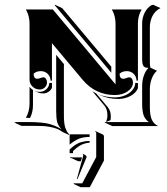

<svg xmlns="http://www.w3.org/2000/svg" viewBox="-20 -508 694 796"><path d="M39.1 0 46.9 -2H91.3Q110.6 -2 122.4 -1.6Q134.3 -1.2 151.4 0.4Q168.5 2 181 5Q193.6 8.1 207.9 13.9Q222.2 19.8 234.9 28.1Q221.2 13.2 217 -2.4Q212.9 -18.1 212.9 -48.8V-280.8L245.8 -241.5L244.9 -239.5V-34.9Q244.9 -21.5 245.2 -13.1Q245.6 -4.6 247.1 5.5Q248.5 15.6 251.2 22.7Q253.9 29.8 257 36Q260 42.2 266.6 48.3L264.6 51L239.3 39.1Q227.3 30.3 217.5 26.4Q202.6 20.8 185.3 17.8Q168 14.9 155.5 14.4Q143.1 13.9 121.3 13.9H69.1ZM87.2 -19.5Q102.5 -46.1 102.5 -78.1V-148.2Q108.4 -140.1 116.7 -135V-71.5Q116.7 -43.5 104.7 -19Q98.6 -19.5 91.3 -19.5ZM87.4 -468.8H199L459 -158.2V-410.2Q459 -441.9 443.8 -468.8H567.1Q551.8 -442.1 551.8 -410.2V-173.8H545.9Q545.9 -190.4 534.2 -201.8Q522.5 -213.1 505.9 -213.1Q487.1 -213.1 475.8 -202.4Q475.8 -181.6 491 -181.4Q496.1 -181.4 503.8 -184.4Q511.5 -187.5 516.6 -187.5Q522.7 -187.5 527 -181.3Q531.2 -175 531.2 -166.3Q531.2 -144.5 509.3 -129.3Q487.3 -114 456.1 -114Q416.3 -114 382.6 -129.9Q348.9 -145.8 323.2 -176.5L195.3 -329.1V-173.8H189.5Q189.5 -190.4 177.7 -201.8Q166 -213.1 149.4 -213.1Q130.6 -213.1 119.4 -202.4Q119.4 -181.6 134.5 -181.4Q139.6 -181.4 147.3 -184.4Q155 -187.5 160.2 -187.5Q166.3 -187.5 170.5 -181.3Q174.8 -175 174.8 -166.3Q174.8 -154.1 165.9 -145.5Q157 -137 144.5 -137Q127.2 -137 114.9 -148.9Q102.5 -160.9 102.5 -178V-410.2Q102.5 -441.9 87.4 -468.8ZM122.3 -131.8V-132.1Q132.8 -127.2 144.5 -127.2Q160.4 -127.2 172 -137.8Q183.6 -148.4 184.6 -164.1H195.3V-144Q190.7 -133.5 180.7 -127.1Q170.7 -120.6 158.7 -120.6Q146.5 -120.6 136.5 -125.2ZM207 -486.3 208 -488.3 238 -474.1 439.5 -233.9 441.4 -231.4V-206.5ZM268.6 48.8H351.6V59.8Q344.7 59.8 340 60.1Q335.2 60.3 325.7 62Q316.2 63.7 308.1 66.9Q300 70.1 289.3 76.4Q278.6 82.8 268.6 91.8ZM268.6 111.8 275.1 106Q286.4 95.7 297.9 89.2Q309.3 82.8 320.1 80.3Q330.8 77.9 337 77.1Q343.3 76.4 351.6 76.4V83.5Q335.4 84.7 320.9 90.8Q306.4 96.9 289.3 112.5L282.7 118.4V127H268.6ZM270 144.8 270.5 142.8Q274.2 144.5 278.3 144.5H320.1L314.9 160.4L308.3 160.6Q304 160.6 300.3 158.7ZM284.2 253.9 286.9 252H321L378.9 143.1V43.9Q378.9 39.1 374.5 36.9L375.2 35.2L405.3 49.1Q410.9 51.8 410.9 57.9V157.7L352.3 268.1H314.2ZM298.6 234.4 325.2 136.7Q325.2 131.3 321.3 128.7Q329.8 132.1 334.5 135.5Q339.1 138.9 339.1 143.3L301.3 234.4ZM363.3 -129.2Q370.8 -124.5 378.7 -120.8L426.8 -63.7Q439.5 -48.6 439.5 -23.4Q439.5 -17.3 438.2 -9.8Q429.2 -6.6 419.9 -2.4Q425.3 -16.6 425.3 -30Q425.3 -55.2 412.6 -70.3ZM386.7 -117.2V-117.4Q419.2 -104.2 456.1 -104.2Q477.1 -104.2 496 -111.6Q514.9 -118.9 527.5 -132.8Q540 -146.7 541 -164.1H551.8V-142.3Q543.7 -122.3 520.6 -110Q497.6 -97.7 470.2 -97.7Q428.7 -97.7 393.3 -114.3ZM414.1 0 415 -2Q587.2 -2 597.4 -2Q590.1 -6.6 584.7 -13.5Q579.3 -20.5 576.4 -27.6Q573.5 -34.7 571.9 -44.1Q570.3 -53.5 569.8 -60.9Q569.3 -68.4 569.3 -78.1V-152.3Q569.3 -174.8 576.5 -194.9Q583.7 -215.1 595.7 -226.6Q588.4 -226.8 584.1 -227.9Q579.8 -229 576.2 -232.7Q572.5 -236.3 570.9 -243.9Q569.3 -251.5 569.3 -263.7V-410.2Q569.3 -433.6 579.3 -454.3Q589.4 -475.1 607.4 -486.3L615.2 -488.3L645.3 -474.4Q633.8 -469 625 -459.8Q616.2 -450.7 611.2 -439.9Q606.2 -429.2 603.8 -418.1Q601.3 -407 601.3 -396V-249.8Q601.3 -234.6 603.8 -227.1L630.9 -214.6Q617.9 -204.3 609.6 -183.2Q601.3 -162.1 601.3 -138.2V-64Q601.3 -29.5 609.5 -11.6Q617.7 6.3 635.7 14.6H445.3Z"/></svg>

Font: AgreloyS1
Style: Medium
Weight: 400
Designer: gluk
Foundry: gluk
Version: Version 0.27